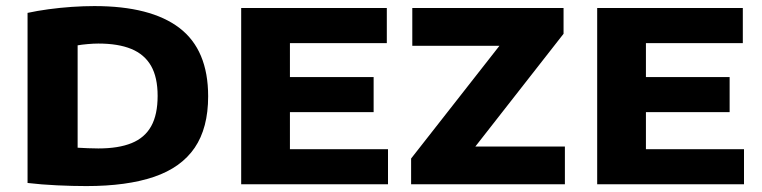

<svg xmlns="http://www.w3.org/2000/svg" viewBox="-20 -622 2573 648"><path d="M271.5 6Q225.5 6 172.5 3.5Q119.5 1 73 -4.5V-578.5Q105 -585.5 143.8 -590.8Q182.5 -596 222.5 -598.8Q262.5 -601.5 298.5 -601.5Q489 -601.5 585.8 -527.5Q682.5 -453.5 682.5 -297Q682.5 -190 637 -123.2Q591.5 -56.5 500 -25.2Q408.5 6 271.5 6ZM312 -121Q380 -121 424.2 -139Q468.5 -157 490.2 -196Q512 -235 512 -298.5Q512 -361 489.8 -399.8Q467.5 -438.5 423.2 -456.8Q379 -475 312 -475Q295.5 -475 275.8 -473.2Q256 -471.5 242 -469V-123.5Q259 -122.5 276.5 -121.8Q294 -121 312 -121Z M794 0V-595H1285.5V-476.5H958.5V-118.5H1289.5V0ZM884 -243.5V-362H1241V-243.5Z M1367.5 0V-87L1688 -496L1689 -467.5H1371.5V-595H1882V-508L1562 -99L1561 -127.5H1886.5V0Z M1995.5 0V-595H2487V-476.5H2160V-118.5H2491V0ZM2085.5 -243.5V-362H2442.5V-243.5Z"/></svg>

Font: Encode Sans SC SemiExpanded
Style: Bold
Weight: 700
Width: 6
Designer: Multiple Designers
Foundry: Impallari Type
Version: Version 3.002